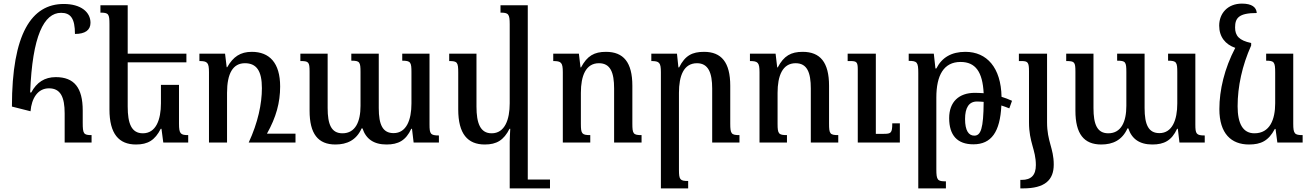

<svg xmlns="http://www.w3.org/2000/svg" viewBox="-20 -789 7264 1063"><path d="M149 -173C155 -245 189 -300 251 -300C315 -300 338 -252 338 -161V0H487V-41C443 -41 438 -48 438 -110V-177C438 -303 391 -362 289 -362C227 -362 183 -333 153 -277H147C159 -592 224 -718 318 -718C371 -718 395 -687 395 -601C451 -601 481 -622 481 -663C481 -722 428 -767 333 -767C155 -767 46 -603 46 -199Z M971 -319H871V-217C871 -127 844 -51 771 -51C708 -51 687 -105 687 -199V-444H1012V-492H687V-760H536V-719C581 -719 586 -712 586 -655V-183C586 -48 638 11 733 11C799 11 838 -13 870 -76H874L884 0H1022V-41C980 -41 971 -48 971 -104Z M1374 -502C1311 -502 1271 -475 1238 -417H1235L1226 -492H1084V-451C1128 -451 1137 -443 1137 -389V0H1237V-275C1237 -383 1270 -439 1336 -439C1400 -439 1430 -397 1430 -301C1430 -214 1408 -110 1357 0H1616V-49H1458C1509 -140 1531 -221 1531 -310C1531 -442 1471 -502 1374 -502Z M2207 -492V-453C2254 -453 2258 -444 2258 -389V-216C2258 -125 2230 -52 2159 -52C2099 -52 2077 -98 2077 -191V-492H1925V-453C1972 -453 1976 -446 1976 -389V-203C1976 -116 1948 -51 1876 -51C1814 -51 1794 -101 1794 -191V-492H1643V-451C1689 -451 1694 -446 1694 -392V-176C1694 -48 1741 11 1837 11C1901 11 1953 -13 1982 -78H1987C2006 -20 2049 11 2120 11C2185 11 2227 -11 2257 -76H2261L2270 0H2410V-39C2363 -39 2358 -48 2358 -100V-492Z M2664 11C2730 11 2769 -13 2801 -76H2805C2804 -52 2802 -28 2802 -4V254H3025V205H2902V-760H2751V-719C2795 -719 2802 -712 2802 -654V-217C2802 -127 2775 -51 2702 -51C2639 -51 2618 -107 2618 -199V-492H2467V-451C2512 -451 2517 -444 2517 -387V-183C2517 -48 2569 11 2664 11Z M3532 -41C3486 -41 3481 -48 3481 -105V-314C3481 -444 3432 -502 3335 -502C3270 -502 3231 -480 3197 -416H3194L3185 -492H3043V-451C3087 -451 3096 -443 3096 -389V0H3248V-41C3202 -41 3196 -48 3196 -103V-275C3196 -369 3223 -439 3296 -439C3360 -439 3380 -387 3380 -299V0H3532Z M4074 -41C4029 -41 4023 -48 4023 -105V-314C4023 -444 3974 -502 3878 -502C3813 -502 3773 -482 3740 -416H3736L3728 -492H3586V-451C3630 -451 3639 -443 3639 -389V254H3790V213C3745 213 3739 206 3739 151V-275C3739 -369 3765 -439 3839 -439C3902 -439 3923 -385 3923 -299V0H4074Z M4621 -41C4575 -41 4570 -48 4570 -105V-314C4570 -444 4521 -502 4424 -502C4359 -502 4320 -480 4286 -416H4283L4274 -492H4132V-451C4176 -451 4185 -443 4185 -389V0H4337V-41C4291 -41 4285 -48 4285 -103V-275C4285 -369 4312 -439 4385 -439C4449 -439 4469 -387 4469 -299V0H4621ZM4962 -106H4920C4920 -52 4913 -48 4872 -48H4829V-492H4673V-451H4688C4723 -451 4729 -445 4729 -405V0H4962Z M5064 254H5217V215C5171 215 5164 209 5164 148V-249C5164 -372 5205 -446 5298 -446C5381 -446 5420 -391 5426 -273C5409 -274 5393 -275 5377 -275C5289 -275 5235 -225 5235 -135C5235 -40 5280 10 5369 10C5469 10 5517 -59 5524 -205C5539 -200 5554 -195 5568 -189L5583 -231C5564 -240 5544 -247 5525 -253C5522 -414 5444 -502 5325 -502C5248 -502 5195 -471 5164 -410H5159L5150 -492H5011V-452C5058 -452 5064 -444 5064 -385ZM5323 -130C5323 -192 5344 -227 5389 -227C5400 -227 5413 -226 5426 -225C5425 -76 5410 -38 5374 -38C5343 -38 5323 -66 5323 -130Z M5677 -112C5677 1 5715 39 5715 125C5715 180 5690 207 5636 207H5629V254H5644C5765 254 5814 208 5814 122C5814 31 5777 -5 5777 -112V-492H5621V-451H5636C5671 -451 5677 -443 5677 -395Z M6447 -492V-453C6494 -453 6498 -444 6498 -389V-216C6498 -125 6470 -52 6399 -52C6339 -52 6317 -98 6317 -191V-492H6165V-453C6212 -453 6216 -446 6216 -389V-203C6216 -116 6188 -51 6116 -51C6054 -51 6034 -101 6034 -191V-492H5883V-451C5929 -451 5934 -446 5934 -392V-176C5934 -48 5981 11 6077 11C6141 11 6193 -13 6222 -78H6227C6246 -20 6289 11 6360 11C6425 11 6467 -11 6497 -76H6501L6510 0H6650V-39C6603 -39 6598 -48 6598 -100V-492Z M6895 11C6961 11 7003 -9 7038 -75H7042L7052 0H7192V-41C7148 -41 7140 -48 7140 -104V-492H6990V-453C7034 -453 7040 -446 7040 -388V-217C7040 -128 7011 -51 6925 -51C6861 -51 6832 -105 6832 -201C6832 -309 6857 -426 6907 -537V-551C6840 -565 6818 -591 6818 -637C6818 -689 6838 -717 6938 -717C6936 -749 6911 -769 6856 -769C6777 -769 6730 -715 6730 -647C6730 -585 6764 -543 6819 -524C6759 -410 6731 -290 6731 -185C6731 -49 6797 11 6895 11Z"/></svg>

Font: Noto Serif Armenian SemiCondensed Medium
Style: Regular
Weight: 500
Width: 4
Designer: Monotype Design Team
Foundry: Monotype Imaging Inc.
Version: Version 2.008